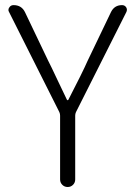

<svg xmlns="http://www.w3.org/2000/svg" viewBox="-20 -749 542 769"><path d="M220.7 -30.3V-286.1Q220.7 -293 217.8 -299.8L16.6 -700.2Q13.7 -705.1 13.7 -709Q13.7 -714.8 17.6 -719.7Q23.4 -728.5 34.2 -728.5Q66.4 -728.5 80.1 -700.2L172.9 -505.9Q184.6 -483.4 209 -431.2Q233.4 -378.9 248 -349.6Q249 -347.7 251 -347.7Q252.9 -347.7 253.9 -349.6Q310.5 -459 331.1 -505.9L424.8 -701.2Q438.5 -728.5 468.8 -728.5Q479.5 -728.5 485.4 -719.7Q488.3 -714.8 488.3 -710Q488.3 -706.1 486.3 -701.2L284.2 -299.8Q281.2 -293 281.2 -286.1V-30.3Q281.2 -17.6 272.5 -8.8Q263.7 0 251 0Q238.3 0 229.5 -8.8Q220.7 -17.6 220.7 -30.3Z"/></svg>

Font: Gen Jyuu Gothic P Light
Style: Regular
Weight: 200
Designer: [Source Han Sans]
Ryoko NISHIZUKA  (kana & ideographs); Paul D. Hunt (Latin, Greek & Cyrillic); Wenlong ZHANG  (bopomofo
Version: Version 1.002.20150607